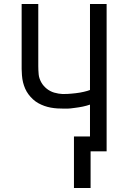

<svg xmlns="http://www.w3.org/2000/svg" viewBox="-20 -755 640 958"><path d="M349 183V-74H429V-233Q420 -230 411 -227.5Q402 -225 392.5 -223Q383 -221 373 -219.5Q363 -218 351.5 -216.5Q340 -215 331.5 -214Q323 -213 317 -213H300Q283 -213 266.5 -214Q250 -215 233.5 -218Q217 -221 201.5 -226.5Q186 -232 171.5 -240Q157 -248 144.5 -259.5Q132 -271 122 -284.5Q112 -298 105.5 -313Q99 -328 95 -344Q91 -360 89.5 -379.5Q88 -399 88 -411V-735H171V-425Q171 -415 171.5 -404.5Q172 -394 173 -383.5Q174 -373 177.5 -363Q181 -353 186 -344Q191 -335 198 -327Q205 -319 213 -312.5Q221 -306 230.5 -301Q240 -296 250 -293Q260 -290 272 -288Q284 -286 291 -286H300Q310 -286 319.5 -286.5Q329 -287 338.5 -288Q348 -289 358 -290Q368 -291 379 -293Q390 -295 398.5 -297Q407 -299 414 -301L429 -306V-735H512V0H432V183Z"/></svg>

Font: R Plex Mono
Style: Regular
Weight: 400
Monospace: yes
Designer: Belleve Invis
Foundry: Belleve Invis
Version: Version 31.8.0